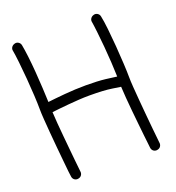

<svg xmlns="http://www.w3.org/2000/svg" viewBox="-136 -856 893 974"><g transform="rotate(-20 310.5 -369.0)"><path d="M539.1 -387.7Q539.1 -369.1 541.5 -335Q543.9 -300.8 547.4 -260.3Q550.8 -219.7 554.7 -177.2Q558.6 -134.8 562 -100.1Q565.4 -65.4 567.9 -42.5Q570.3 -19.5 570.3 -18.6Q570.3 -7.8 563.5 0Q556.6 7.8 543 8.8Q532.2 8.8 524.9 2Q517.6 -4.9 516.6 -15.6Q516.6 -18.6 514.2 -37.6Q511.7 -56.6 508.8 -85.4Q505.9 -114.3 502 -150.4Q498 -186.5 494.6 -223.6Q491.2 -260.7 488.3 -294.9Q485.4 -329.1 484.4 -355.5Q483.4 -355.5 439 -362.3Q394.5 -369.1 318.4 -369.1Q290 -369.1 260.3 -367.2Q230.5 -365.2 203.1 -362.8Q175.8 -360.4 152.3 -357.9Q128.9 -355.5 113.3 -353.5Q114.3 -328.1 117.2 -293.5Q120.1 -258.8 123.5 -221.7Q127 -184.6 130.4 -148.9Q133.8 -113.3 136.7 -84.5Q139.6 -55.7 141.6 -37.6Q143.6 -19.5 143.6 -18.6Q143.6 -7.8 136.7 0Q129.9 7.8 116.2 8.8Q105.5 8.8 98.1 2Q90.8 -4.9 89.8 -15.6Q88.9 -18.6 86.4 -42Q84 -65.4 80.6 -100.1Q77.1 -134.8 73.2 -176.8Q69.3 -218.8 65.9 -259.3Q62.5 -299.8 60.1 -334Q57.6 -368.2 57.6 -387.7Q57.6 -417 55.2 -462.9Q52.7 -508.8 48.8 -557.1Q44.9 -605.5 40 -649.4Q35.2 -693.4 30.3 -719.7Q30.3 -729.5 37.1 -737.3Q43.9 -745.1 57.6 -747.1Q67.4 -747.1 74.7 -741.2Q82 -735.4 84 -725.6Q88.9 -700.2 93.8 -659.7Q98.6 -619.1 102.1 -573.7Q105.5 -528.3 107.9 -484.4Q110.4 -440.4 111.3 -409.2Q127.9 -411.1 151.4 -413.6Q174.8 -416 202.6 -418.5Q230.5 -420.9 260.3 -422.4Q290 -423.8 318.4 -423.8Q380.9 -423.8 423.3 -418.9Q465.8 -414.1 483.4 -411.1Q482.4 -444.3 480 -487.8Q477.5 -531.2 473.6 -574.7Q469.7 -618.2 465.3 -657.2Q460.9 -696.3 457 -719.7Q457 -729.5 463.9 -737.3Q470.7 -745.1 484.4 -747.1Q494.1 -747.1 501.5 -741.2Q508.8 -735.4 510.7 -725.6Q516.6 -698.2 521.5 -652.8Q526.4 -607.4 530.3 -557.6Q534.2 -507.8 536.6 -461.4Q539.1 -415 539.1 -387.7Z"/></g></svg>

Font: Coming Soon
Style: Regular
Weight: 400
Designer: Dathan Boardman
Foundry: Open Window
Version: Version 1.000